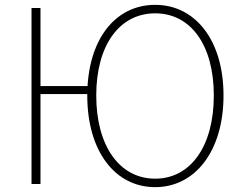

<svg xmlns="http://www.w3.org/2000/svg" viewBox="-20 -759 1003 792"><path d="M110 0H147V-371H356V-404H147V-726H110ZM620 13C785 13 902 -136 902 -365C902 -594 785 -739 620 -739C454 -739 340 -594 340 -365C340 -136 454 13 620 13ZM620 -22C473 -22 377 -157 377 -365C377 -573 473 -704 620 -704C767 -704 862 -573 862 -365C862 -157 767 -22 620 -22Z"/></svg>

Font: Source Han Sans JP VF
Style: Regular
Weight: 250
Designer: Ryoko NISHIZUKA 西塚涼子 (kana, bopomofo & ideographs); Paul D. Hunt (Latin, Greek & Cyrillic); Sandoll Communications 산돌커뮤니
Foundry: Adobe
Version: Version 2.004;hotconv 1.0.118;makeotfexe 2.5.65603